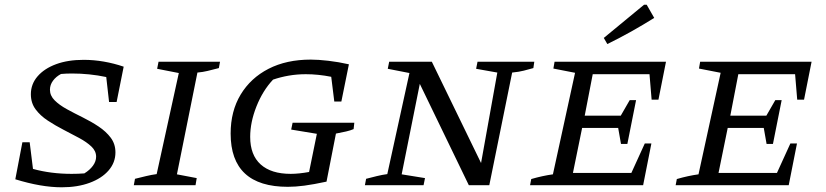

<svg xmlns="http://www.w3.org/2000/svg" viewBox="-20 -786 3506 815"><path d="M443 -353 431 -459Q360 -474 285 -474Q273 -474 261.5 -473.5Q250 -473 239 -472Q218 -461 205 -443.5Q192 -426 192 -405Q192 -380 212 -360Q232 -340 264 -322.5Q296 -305 331.5 -287.5Q367 -270 398.5 -249Q430 -228 450 -201.5Q470 -175 470 -139Q470 -96 441 -62.5Q412 -29 360.5 -10Q309 9 242 9Q155 9 45 -25L75 -182H106L120 -69Q196 -48 284 -48Q311 -48 338 -50Q361 -64 374.5 -82.5Q388 -101 388 -121Q388 -145 368 -164Q348 -183 316.5 -200Q285 -217 250 -235Q215 -253 183 -274Q151 -295 131 -322Q111 -349 111 -386Q111 -429 139.5 -462Q168 -495 218 -513.5Q268 -532 335 -532Q378 -532 421 -524.5Q464 -517 505 -503L475 -353Z M548 0 553 -27Q577 -33 600 -38.5Q623 -44 645 -47L739 -476L647 -494L653 -524H914L909 -497Q882 -490 861.5 -485Q841 -480 818 -478L731 -46L815 -30L810 0Z M1202 7Q959 7 959 -219Q959 -314 1001.5 -384.5Q1044 -455 1120 -494Q1196 -533 1299 -533Q1331 -533 1374 -528Q1417 -523 1461 -513L1429 -355H1399L1386 -460Q1331 -471 1278 -471Q1241 -471 1206 -465Q1171 -459 1139 -448Q1095 -401 1068.5 -334Q1042 -267 1042 -205Q1042 -128 1086.5 -88Q1131 -48 1214 -48Q1248 -48 1292 -56L1325 -218L1216 -236L1222 -265H1484L1481 -238Q1467 -232 1449.5 -228Q1432 -224 1406 -219L1366 -15Q1310 -3 1272 2Q1234 7 1202 7Z M2007 -524H2248L2244 -497Q2222 -491 2203 -486Q2184 -481 2154 -478L2057 0H1970L1762 -430L1685 -46L1784 -30L1778 0H1529L1534 -27Q1557 -33 1579.5 -38.5Q1602 -44 1624 -47L1718 -476L1626 -494L1632 -524H1813L2022 -94L2091 -478L2001 -494Z M2230 0 2235 -26Q2259 -33 2282 -38Q2305 -43 2327 -46L2421 -477L2329 -495L2334 -524H2807L2775 -363H2746L2737 -471H2496L2462 -295H2615L2653 -361H2680L2643 -175H2616L2604 -243H2451L2412 -52H2660L2717 -177H2745L2710 0ZM2558 -599 2543 -625 2714 -766H2725L2757 -710Q2709 -680 2660 -652.5Q2611 -625 2558 -599Z M2848 0 2853 -26Q2877 -33 2900 -38Q2923 -43 2945 -46L3039 -477L2947 -495L2952 -524H3425L3393 -363H3364L3355 -471H3114L3080 -295H3233L3271 -361H3298L3261 -175H3234L3222 -243H3069L3030 -52H3278L3335 -177H3363L3328 0Z"/></svg>

Font: Piazzolla SC
Style: Italic
Weight: 400
Italic angle: -11.3°
Designer: Juan Pablo del Peral
Foundry: Huerta Tipografica
Version: Version 1.330